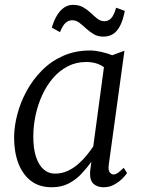

<svg xmlns="http://www.w3.org/2000/svg" viewBox="-20 -780 606 810"><path d="M439 -86Q435.5 -61.5 443 -52.8Q450.5 -44 458 -44Q468 -44 478 -51.2Q488 -58.5 502 -72L516 -50Q512.5 -44 499 -29.5Q485.5 -15 464.2 -2.5Q443 10 417 10Q390 10 374 -5Q358 -20 360 -56L365.5 -97.5Q347 -72 324 -47.2Q301 -22.5 270.2 -6.2Q239.5 10 198.5 10Q145.5 10 110.2 -17.2Q75 -44.5 57.2 -91.8Q39.5 -139 39.5 -199.5Q39.5 -245.5 52.8 -296.5Q66 -347.5 92 -395.5Q118 -443.5 156.5 -482.5Q195 -521.5 246 -544.2Q297 -567 360 -567Q380.5 -567 406.5 -561.2Q432.5 -555.5 453.5 -547L505 -566ZM418.5 -496.5Q403 -508 384 -513.2Q365 -518.5 344 -518.5Q301 -518.5 265.8 -500.2Q230.5 -482 203.5 -450.5Q176.5 -419 158 -378.5Q139.5 -338 130 -293.2Q120.5 -248.5 120.5 -204.5Q120.5 -152.5 132.2 -117.5Q144 -82.5 164.5 -65Q185 -47.5 211.5 -47.5Q240.5 -47.5 265 -58.8Q289.5 -70 309.8 -87.8Q330 -105.5 346 -125.2Q362 -145 373.5 -162.5ZM198.5 -663.5Q208 -695 221.2 -716.2Q234.5 -737.5 251.2 -748.5Q268 -759.5 287.5 -759.5Q313.5 -759.5 331.5 -749Q349.5 -738.5 363.5 -725Q377.5 -711.5 391 -701Q404.5 -690.5 421 -690.5Q437 -690.5 448.8 -702.8Q460.5 -715 470 -747.5L506.5 -734Q499 -695.5 486.8 -671.5Q474.5 -647.5 457 -636.5Q439.5 -625.5 416 -625.5Q392.5 -625.5 375 -636Q357.5 -646.5 343 -660Q328.5 -673.5 314.8 -684Q301 -694.5 285 -694.5Q268.5 -694.5 256.5 -683.5Q244.5 -672.5 233 -644.5Z"/></svg>

Font: Merriweather 20pt Light
Style: Italic
Weight: 300
Italic angle: -7.8°
Version: Version 2.101